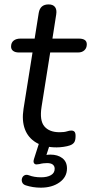

<svg xmlns="http://www.w3.org/2000/svg" viewBox="-20 -662 415 874"><path d="M237.9 8.9Q181.3 8.9 144.6 -12.9Q107.9 -34.8 93.3 -74Q78.7 -113.3 87.1 -166.6L128 -423.1H66Q49.4 -423.1 39.9 -430.2Q30.4 -437.2 30.4 -449.8Q30.4 -467.9 42.1 -477.1Q53.8 -486.3 72.7 -486.3H137.7L156.4 -603.6Q159.8 -623 171 -632.5Q182.2 -641.9 201.1 -641.9Q221.4 -641.9 230.4 -630Q239.4 -618.1 235.9 -596.3L218.7 -486.3H339Q356.6 -486.3 365.8 -480Q375.1 -473.7 375.1 -460.1Q375.1 -443.5 364.3 -433.3Q353.6 -423.1 335.1 -423.1H208.5L169.1 -175.2Q159.5 -113.6 181.9 -86.9Q204.2 -60.1 251.2 -60.1Q272.4 -60.1 284.2 -63.9Q296 -67.7 304.4 -67.7Q314.2 -67.7 319.1 -62.3Q324 -57 324 -43.3Q324 -22.6 317.5 -13.6Q311 -4.5 297.9 -0.1Q286.9 3.9 269.6 6.4Q252.4 8.9 237.9 8.9ZM165.7 192.3Q147.8 192.3 130.3 189.6Q112.9 186.8 97.5 181.8Q85.2 177.8 81.3 168.6Q77.3 159.5 80.1 150.2Q82.8 140.8 91.2 136.2Q99.6 131.5 111.9 136Q123.4 140.5 137.2 142.8Q150.9 145.1 167.1 145.1Q195.1 145.1 212 135.2Q228.9 125.4 228.9 106.2Q228.9 94.1 220.3 87.2Q211.8 80.4 194.3 80.4Q186.8 80.4 177.5 81.4Q168.1 82.5 159 85Q151.6 86.5 145.8 86.5Q140.1 86.5 136.6 83.1Q133.2 79.1 132.7 74.7Q132.2 70.2 134.7 61.7L160.8 -20H211.9L187.4 55.5L163.3 49.2Q175.8 45.8 187.5 43.8Q199.3 41.8 209.3 41.8Q243 41.8 263.9 58Q284.9 74.2 284.9 104.6Q284.9 143.9 251 168.1Q217.1 192.3 165.7 192.3Z"/></svg>

Font: Nunito ExtraLight
Style: Italic
Weight: 200
Italic angle: -9°
Designer: Vernon Adams
Foundry: Vernon Adams
Version: Version 3.602